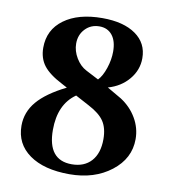

<svg xmlns="http://www.w3.org/2000/svg" viewBox="-73 -673 660 746"><g transform="rotate(10 257.0 -300.0)"><path d="M252 -29.8Q301.3 -29.8 329.1 -60.5Q356.9 -91.3 356.9 -147Q356.9 -190.4 339.1 -217.3Q321.3 -244.1 276.9 -267.1L223.1 -295.9Q157.2 -250 157.2 -148.9Q157.2 -29.8 252 -29.8ZM266.1 -576.2Q232.4 -576.2 210.2 -553Q188 -529.8 188 -495.1Q188 -465.8 204.6 -438.2Q221.2 -410.6 246.1 -397.9L295.9 -372.1Q312.5 -389.2 323.7 -422.9Q335 -456.5 335 -488.8Q335 -530.3 316.7 -553.2Q298.3 -576.2 266.1 -576.2ZM451.2 -482.9Q451.2 -436.5 420.2 -399.4Q389.2 -362.3 338.9 -348.1L396 -314.9Q435.1 -289.6 457.5 -251.2Q480 -212.9 480 -168.9Q480 -92.3 414.1 -41.3Q348.1 9.8 250 9.8Q149.4 9.8 91.8 -31.2Q34.2 -72.3 34.2 -144Q34.2 -197.3 69.8 -239.5Q105.5 -281.7 182.1 -319.8L161.1 -331.1Q108.9 -357.9 86.9 -386.7Q64.9 -415.5 64.9 -457Q64.9 -527.8 120.8 -568.8Q176.8 -609.9 272 -609.9Q355.5 -609.9 403.3 -576.2Q451.2 -542.5 451.2 -482.9Z"/></g></svg>

Font: Common Serif
Style: Bold
Weight: 700
Designer: Philipp H. Poll, Khaled Hosny
Foundry: Stefan Peev, Context Ltd.
Version: Version 1.026